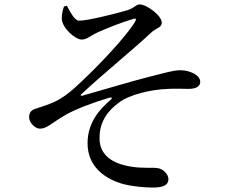

<svg xmlns="http://www.w3.org/2000/svg" viewBox="-20 -792 1040 864"><path d="M268 -763C262 -747 257 -723 258 -708C260 -663 321 -614 347 -614C372 -614 384 -630 423 -648C464 -666 531 -693 577 -706C591 -711 596 -708 587 -693C545 -623 412 -486 355 -433C307 -386 268 -354 226 -334C198 -321 162 -310 138 -302C118 -295 111 -283 111 -264C111 -240 138 -213 160 -213C191 -213 213 -239 275 -275C322 -302 403 -332 471 -352C485 -356 487 -351 477 -342C430 -302 374 -241 374 -148C374 -44 449 14 541 38C578 47 631 52 667 52C715 52 738 41 738 14C738 -8 713 -32 692 -35C666 -40 625 -33 571 -42C486 -55 428 -94 428 -169C427 -250 471 -298 516 -331C564 -367 659 -389 736 -392C777 -394 804 -392 827 -392C866 -392 881 -405 881 -424C881 -455 832 -476 792 -476C759 -476 718 -463 646 -445C578 -428 438 -386 349 -361C343 -360 341 -364 346 -368C460 -474 561 -553 660 -645C683 -667 708 -667 708 -690C708 -722 640 -772 609 -772C590 -772 588 -757 553 -746C499 -730 371 -698 336 -699C316 -699 298 -735 281 -766Z"/></svg>

Font: Source Han Serif JP Medium
Style: Regular
Weight: 500
Designer: Ryoko NISHIZUKA 西塚涼子 (kana & ideographs); Frank Grießhammer (Latin, Greek & Cyrillic); Wenlong ZHANG 张文龙 (bopomofo); San
Foundry: Adobe Systems Incorporated
Version: Version 1.001;PS 1.001;hotconv 16.6.54;makeotf.lib2.5.65590